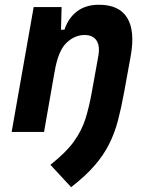

<svg xmlns="http://www.w3.org/2000/svg" viewBox="-20 -547 626 796"><path d="M28.3 0 119.6 -517.6H235.4L232.9 -423.8H247.1Q263.7 -473.1 299.8 -500.2Q335.9 -527.3 390.6 -527.3Q473.6 -527.3 507.1 -473.4Q540.5 -419.4 522 -315.4L494.6 -164.6Q482.9 -100.1 469 -47.4Q455.1 5.4 432.1 51Q409.2 96.7 371.6 139.9Q334 183.1 274.9 229L189 136.2Q253.4 85.4 286.1 40Q318.8 -5.4 334.2 -54.4Q349.6 -103.5 360.4 -163.6L387.2 -312.5Q395.5 -356.4 380.1 -379.2Q364.7 -401.9 330.6 -401.9Q289.1 -401.9 254.9 -368.7Q220.7 -335.4 206.5 -249.5V-250.5L162.6 0Z"/></svg>

Font: Cascadia Code PL
Style: Bold Italic
Weight: 700
Italic angle: -10°
Monospace: yes
Designer: Aaron Bell
Foundry: Saja Typeworks
Version: Version 2404.023; ttfautohint (v1.8.4)